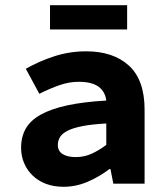

<svg xmlns="http://www.w3.org/2000/svg" viewBox="-20 -705 640 737"><path d="M224 12Q186 12 156 0.5Q126 -11 105 -31.5Q84 -52 72.5 -79Q61 -106 61 -138Q61 -180 79 -211.5Q97 -243 136.5 -265Q176 -287 238 -300.5Q300 -314 388 -319Q384 -353 358.5 -372Q333 -391 282 -391Q246 -391 209.5 -378.5Q173 -366 131 -345L79 -441Q130 -470 188.5 -489Q247 -508 311 -508Q415 -508 475 -453Q535 -398 535 -284V0H415L404 -56H400Q362 -27 317 -7.5Q272 12 224 12ZM271 -102Q304 -102 333 -115.5Q362 -129 388 -149V-231Q333 -228 297 -221Q261 -214 240 -203.5Q219 -193 210.5 -179Q202 -165 202 -149Q202 -125 220.5 -113.5Q239 -102 271 -102ZM172 -592V-685H468V-592Z"/></svg>

Font: Source Code Pro
Style: Bold
Weight: 700
Monospace: yes
Designer: Paul D. Hunt, Teo Tuominen
Foundry: Adobe Systems Incorporated
Version: Version 2.030;PS 1.000;hotconv 16.6.51;makeotf.lib2.5.65220